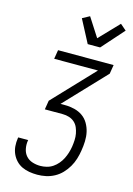

<svg xmlns="http://www.w3.org/2000/svg" viewBox="-144 -1054 788 1135"><g transform="rotate(15 250.0 -487.0)"><path d="M202 8Q177 8 153 4Q129 0 108 -10Q87 -20 71 -37Q55 -54 45.5 -75.5Q36 -97 34 -121.5Q32 -146 36 -171L37 -176H98L97 -172Q93 -147 98 -122Q103 -97 118.5 -79.5Q134 -62 157.5 -54.5Q181 -47 206 -47Q225 -47 245 -52Q265 -57 282 -68.5Q299 -80 312.5 -96Q326 -112 335 -130Q344 -148 350 -167.5Q356 -187 359 -206Q362 -226 363 -246.5Q364 -267 360.5 -286Q357 -305 349.5 -322.5Q342 -340 328 -352.5Q314 -365 295 -371Q276 -377 256 -377H146L155 -432L390 -680H122L131 -735H471L462 -680L227 -432H256Q285 -432 313 -425Q341 -418 363 -402.5Q385 -387 399 -363Q413 -339 419 -312Q425 -285 424 -255.5Q423 -226 418 -197Q414 -171 406 -145Q398 -119 384 -95Q370 -71 350.5 -50.5Q331 -30 306 -16.5Q281 -3 254.5 2.5Q228 8 202 8ZM291 -815 218 -954 262 -978 336 -863 450 -982 487 -950 367 -815Z"/></g></svg>

Font: Iosevka Light Oblique
Style: Regular
Weight: 300
Italic angle: -9°
Monospace: yes
Designer: Belleve Invis
Foundry: Belleve Invis
Version: Version 32.5.0; ttfautohint (v1.8.4)